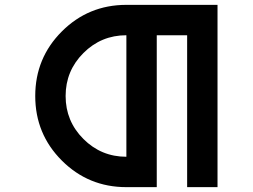

<svg xmlns="http://www.w3.org/2000/svg" viewBox="-20 -770 1040 790"><path d="M500 0Q343.8 0 234.4 -109.4Q125 -218.8 125 -375Q125 -531.2 234.4 -640.6Q343.8 -750 500 -750H875V0H750V-625H625V0ZM500 -625Q396.5 -625 323.2 -551.8Q250 -478.5 250 -375Q250 -271.5 323.2 -198.2Q396.5 -125 500 -125Z"/></svg>

Font: Xanmono
Style: Regular
Weight: 400
Designer: GGBotNet
Foundry: GGBotNet
Version: 1.00